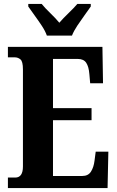

<svg xmlns="http://www.w3.org/2000/svg" viewBox="-20 -951 590 971"><path d="M20 0V-53H57Q96 -53 96 -109V-600Q96 -640 83.5 -650.5Q71 -661 55 -661H20V-714H498L501 -530H436L432 -576Q429 -614 416 -633.5Q403 -653 373 -653H248V-404H443V-343H248V-61H396Q426 -61 440 -83Q454 -105 458 -138L464 -184H528L524 0ZM217 -771Q209 -794 191.5 -820.5Q174 -847 155 -873Q136 -899 123 -918V-931H191Q206 -912 234 -885Q262 -858 280 -836Q299 -858 327 -885Q355 -912 371 -931H439V-918Q426 -899 407 -873Q388 -847 370.5 -820.5Q353 -794 344 -771Z"/></svg>

Font: Noto Serif ExtraCondensed ExtraBold
Style: Regular
Weight: 800
Width: 2
Designer: Monotype Design Team
Foundry: Monotype Imaging Inc.
Version: Version 2.013; ttfautohint (v1.8.4.7-5d5b)